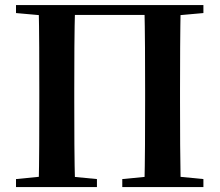

<svg xmlns="http://www.w3.org/2000/svg" viewBox="-20 -761 893 781"><path d="M137.2 0Q139.2 -85.2 139.5 -171.2Q139.9 -257.2 139.9 -349.8V-393.6Q139.9 -481.3 139.5 -567.7Q139.2 -654.1 137.2 -740.5H285.6Q283.1 -655.6 282.6 -568.4Q282.1 -481.3 282.1 -393.6V-351.2Q282.1 -258.7 282.6 -172.7Q283.1 -86.6 285.6 0ZM567.3 0Q569.3 -85.2 569.8 -171.2Q570.3 -257.2 570.3 -351.2V-393.6Q570.3 -481.3 569.8 -567.7Q569.3 -654.1 567.3 -740.5H715Q713.3 -655.6 712.8 -568.4Q712.3 -481.3 712.3 -393.6V-349.8Q712.3 -257.9 712.8 -172.3Q713.3 -86.6 715 0ZM45.1 0V-32.6L193.8 -47.3H221.3L374.3 -32.6V0ZM477.4 0V-32.6L629.4 -47.3H656.4L807.4 -32.6V0ZM45.1 -707.9V-740.5H212.6V-694.2H198.2ZM639.8 -694.2V-740.5H807.4V-707.9L654.7 -694.2ZM212.6 -700.2V-740.5H639.8V-700.2Z"/></svg>

Font: Noto Serif JP
Style: Regular
Weight: 200
Designer: Ryoko NISHIZUKA 西塚涼子 (kana & ideographs); Frank Grießhammer (Latin, Greek & Cyrillic); Wenlong ZHANG 张文龙 (bopomofo); San
Foundry: Adobe
Version: Version 2.001;hotconv 1.1.0;makeotfexe 2.6.0